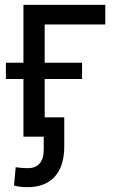

<svg xmlns="http://www.w3.org/2000/svg" viewBox="-20 -566 476 795"><path d="M416 -545.9V-464.8H165V0H77.1V-545.9ZM4.4 -238.8V-306.2H319.8V-238.8ZM93.3 209Q61.5 209 38.1 202.1L44.9 126.5Q72.3 130.4 95.7 130.4Q125.5 130.4 143.3 111.8Q161.1 93.3 161.1 50.8V0H123.5V-80.1H246.1V40Q246.1 121.6 206.8 165.3Q167.5 209 93.3 209Z"/></svg>

Font: Inter
Style: Regular
Weight: 400
Designer: Rasmus Andersson
Foundry: rsms
Version: Version 4.001;git-9221beed3